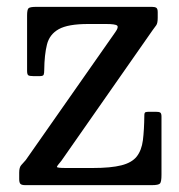

<svg xmlns="http://www.w3.org/2000/svg" viewBox="-20 -540 523 560"><path d="M237 -470Q178.5 -470 151.5 -455Q124.5 -440 117 -410.2Q109.5 -380.5 109 -335.5Q109 -327 107.5 -322.5Q106 -318 96.5 -318H77Q66 -318 62.5 -320.5Q59 -323 59 -333.5V-495Q59 -512.5 63.5 -516.2Q68 -520 86 -520H423Q432 -520 436 -517.2Q440 -514.5 440 -504.5V-488Q440 -472.5 435.8 -466.5Q431.5 -460.5 425.5 -452.5L159 -71Q147 -57 146 -53.5Q145 -50 172.5 -50H250Q303.5 -50 334 -57.8Q364.5 -65.5 378.8 -83.5Q393 -101.5 396.8 -131Q400.5 -160.5 401 -204Q401 -211.5 404.5 -212.8Q408 -214 415.5 -214H434Q443.5 -214 447.2 -211.8Q451 -209.5 451 -200V-30Q451 -10 446.8 -5Q442.5 0 423 0H54Q43 0 39.5 -3.8Q36 -7.5 36 -18V-36.5Q36 -52 42 -58.5Q48 -65 55 -73L316.5 -446.5Q326.5 -460.5 321.8 -465.2Q317 -470 289.5 -470Z"/></svg>

Font: Besley* Narrow
Style: Regular
Weight: 400
Width: 4
Designer: Owen Earl
Foundry: indestructible type*
Version: Version 3.000; ttfautohint (v1.8.3)